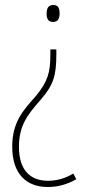

<svg xmlns="http://www.w3.org/2000/svg" viewBox="-20 -552 348 770"><path d="M219 -498C219 -518 214 -532 194 -532C174 -532 167 -519 167 -497C167 -477 173 -464 193 -464C214 -464 219 -480 219 -498ZM206 -335V-354H182V-335C182 -261 172 -226 124 -167C73 -110 29 -62 29 36C29 147 87 198 172 198C215 198 252 186 286 167L274 144C242 163 209 173 173 173C101 173 56 130 56 37C56 -49 91 -93 144 -153C194 -211 206 -248 206 -335Z"/></svg>

Font: Noto Sans Condensed Thin
Style: Regular
Weight: 100
Width: 3
Designer: Monotype Design Team
Foundry: Monotype Imaging Inc.
Version: Version 2.013